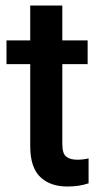

<svg xmlns="http://www.w3.org/2000/svg" viewBox="-20 -677 373 707"><path d="M306.2 -2Q272 9.8 228 9.8Q164.6 9.8 127.9 -25.6Q91.3 -61 91.3 -138.7V-440.9H3.9V-528.3H91.3V-656.7H209.5V-528.3H302.7V-440.9H209.5V-145.5Q209.5 -112.3 223.4 -100.6Q237.3 -88.9 264.6 -88.9Q286.1 -88.9 306.2 -93.8Z"/></svg>

Font: Mardoto Medium
Style: Regular
Weight: 500
Designer: Christian Robertson, Vahan Hovhannisyan
Foundry: Google
Version: Version 1.000